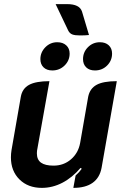

<svg xmlns="http://www.w3.org/2000/svg" viewBox="-20 -903 601 932"><path d="M473 -88Q464 -40 429.5 -15.5Q395 9 336 9L347 -51Q365 -67 377 -84L371 -88Q331 -41 283 -16Q235 9 183 9Q116 9 74.5 -32Q33 -73 33 -139Q33 -157 36 -175L81 -433Q88 -473 121 -491Q154 -509 220 -509L162 -184Q159 -171 159 -159Q159 -128 179 -113.5Q199 -99 240 -99Q289 -99 324.5 -129.5Q360 -160 369 -209L408 -433Q416 -473 448.5 -491Q481 -509 547 -509ZM368 -731Q343 -731 330.5 -736Q318 -741 311 -755L250 -883H306Q366 -883 378 -847L412 -733Q394 -731 368 -731ZM176 -616Q176 -649 200 -673.5Q224 -698 258 -698Q285 -698 301.5 -683Q318 -668 318 -643Q318 -609 293.5 -585Q269 -561 234 -561Q207 -561 191.5 -576Q176 -591 176 -616ZM383 -616Q383 -650 407 -674Q431 -698 465 -698Q492 -698 508 -683Q524 -668 524 -643Q524 -609 500 -585Q476 -561 441 -561Q414 -561 398.5 -576Q383 -591 383 -616Z"/></svg>

Font: K2D
Style: Bold Italic
Weight: 700
Italic angle: -10°
Designer: Katatrad Aksorn Co.,Ltd.
Foundry: Cadson Demak Co.,Ltd.
Version: Version 1.000; ttfautohint (v1.6)